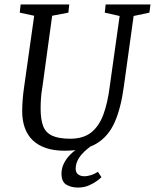

<svg xmlns="http://www.w3.org/2000/svg" viewBox="-20 -668 698 865"><path d="M270 11Q222 11 186 -1.5Q150 -14 126.5 -37Q103 -60 91.5 -93Q80 -126 80 -166Q80 -218 89 -279L134 -597L69 -611L73 -648H292L288 -611L215 -597L171 -276Q166 -248 164.5 -224Q163 -200 163 -179Q163 -131 174 -101Q185 -71 214.5 -57Q244 -43 296 -43Q355 -43 390.5 -71Q426 -99 445.5 -151.5Q465 -204 474 -276L519 -596L452 -611L456 -648H658L653 -611L582 -596L538 -279Q525 -181 496.5 -117Q468 -53 414.5 -21Q361 11 270 11ZM331 177Q301 177 279 164Q257 151 257 114Q257 88 270 64Q283 40 305.5 20Q328 0 358 -14H397Q387 -8 374 2.5Q361 13 348.5 27Q336 41 328.5 57.5Q321 74 321 92Q321 110 332.5 118Q344 126 359 126Q375 126 391.5 120.5Q408 115 421 106L437 130Q434 134 419 145.5Q404 157 381.5 167Q359 177 331 177Z"/></svg>

Font: Faustina
Style: Italic
Weight: 400
Italic angle: -8°
Designer: Alfonso Garcia
Foundry: http://www.omnibus-type.com
Version: Version 1.200